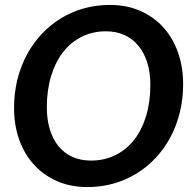

<svg xmlns="http://www.w3.org/2000/svg" viewBox="-20 -751 772 779"><path d="M723 -410Q723 -350 709.8 -295.8Q696.5 -241.5 671.8 -195Q647 -148.5 612.2 -111Q577.5 -73.5 534.2 -47Q491 -20.5 440.5 -6.2Q390 8 334.5 8Q265.5 8 210.5 -16.5Q155.5 -41 116.8 -84Q78 -127 57.5 -185.5Q37 -244 37 -312.5Q37 -372.5 50.2 -426.8Q63.5 -481 88.2 -527.5Q113 -574 147.8 -611.5Q182.5 -649 225.8 -675.8Q269 -702.5 319.5 -716.8Q370 -731 426 -731Q495 -731 550 -706.5Q605 -682 643.5 -639Q682 -596 702.5 -537.2Q723 -478.5 723 -410ZM590 -407Q590 -456 577.8 -496Q565.5 -536 542.2 -564.5Q519 -593 485.5 -608.5Q452 -624 410 -624Q356 -624 311.8 -602Q267.5 -580 236 -539.5Q204.5 -499 187.2 -442Q170 -385 170 -315.5Q170 -266.5 182 -226.5Q194 -186.5 217 -158.2Q240 -130 273.2 -114.8Q306.5 -99.5 349 -99.5Q403.5 -99.5 448 -121.5Q492.5 -143.5 524 -183.5Q555.5 -223.5 572.8 -280.2Q590 -337 590 -407Z"/></svg>

Font: Lato TR
Style: Bold Italic
Weight: 700
Italic angle: -12°
Designer: Lukasz Dziedzic
Foundry: tyPoland Lukasz Dziedzic
Version: Version 1.104 2013